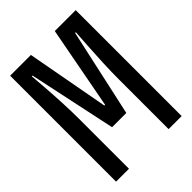

<svg xmlns="http://www.w3.org/2000/svg" viewBox="-207 -814 915 915"><g transform="rotate(-45 250.0 -357.0)"><path d="M29 0V-714H169L246 -296H251L330 -714H471V0H383V-336Q383 -386 385.5 -444Q388 -502 391.5 -554.5Q395 -607 397 -639H392L295 -197H199L105 -639H100Q102 -613 106 -561.5Q110 -510 113 -449Q116 -388 116 -333V0Z"/></g></svg>

Font: Noto Sans Mono ExtraCondensed Medium
Style: Regular
Weight: 500
Width: 2
Designer: Monotype Design Team
Foundry: Monotype Imaging Inc.
Version: Version 2.014